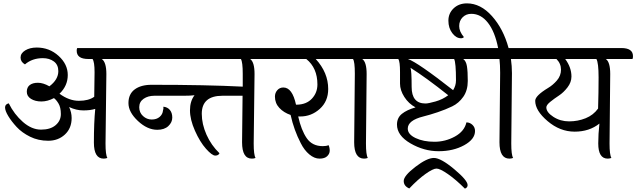

<svg xmlns="http://www.w3.org/2000/svg" viewBox="-20 -936 3775 1139"><path d="M611 -497 606 -85Q606 -17 617 1Q606 5 595 5Q537 5 537 -90Q537 -209 545 -290Q516 -281 474.5 -281Q433 -281 390 -301Q405 -269 405 -236Q405 -175 365 -138Q325 -101 266 -101Q207 -101 158.5 -125Q110 -149 79 -182.5Q48 -216 29 -247.5Q10 -279 10 -298.5Q10 -318 32 -323Q64 -258 116 -212.5Q168 -167 223.5 -167Q279 -167 310 -193.5Q341 -220 341 -259.5Q341 -299 327 -322Q313 -345 300 -354Q262 -334 225.5 -334Q189 -334 164 -349.5Q139 -365 139 -391.5Q139 -418 156.5 -431.5Q174 -445 205 -445Q236 -445 273 -424Q326 -464 326 -514Q326 -552 299.5 -571.5Q273 -591 234 -591Q171 -591 128 -554Q102 -569 102 -594.5Q102 -620 129.5 -637Q157 -654 198 -654Q273 -654 327.5 -604.5Q382 -555 382 -491Q382 -427 333 -380Q390 -338 448 -338Q506 -338 539 -362Q541 -446 541 -507.5Q541 -569 529 -586H504Q435 -586 435 -635Q435 -646 438 -651H677Q710 -651 728.5 -638.5Q747 -626 747 -603Q747 -595 744 -586H584Q611 -567 611 -497Z M1416 -92 1419 -368H1300Q1177 -368 1177 -261Q1177 -200 1205 -137Q1233 -74 1282 -27Q1276 -13 1257 -13Q1238 -13 1202 -53.5Q1166 -94 1136.5 -160.5Q1107 -227 1107 -281.5Q1107 -336 1134 -371Q1110 -368 1071 -368H896Q858 -368 832 -350Q806 -332 806 -300Q806 -268 828.5 -247.5Q851 -227 880 -227Q909 -227 927 -242.5Q945 -258 947 -281Q951 -291 949 -303Q973 -301 987.5 -284Q1002 -267 1002 -238.5Q1002 -210 978.5 -188Q955 -166 913 -166Q854 -166 798 -218.5Q742 -271 742 -324.5Q742 -378 779 -405.5Q816 -433 879 -433Q1206 -433 1420 -422V-498Q1420 -568 1409 -586H736Q666 -586 666 -635Q666 -642 669 -651H1554Q1623 -651 1623 -603Q1623 -595 1620 -586H1464Q1490 -568 1490 -497L1485 -85Q1485 -17 1496 1Q1487 5 1474 5Q1416 5 1416 -92Z M1948 -651Q2017 -651 2017 -603Q2017 -595 2014 -586H1853Q1927 -505 1927 -408Q1927 -335 1877 -290Q1827 -245 1761 -245H1749Q1767 -164 1799.5 -116.5Q1832 -69 1895 -69Q1917 -69 1929 -75Q1936 -61 1936 -42.5Q1936 -24 1921 -9.5Q1906 5 1875.5 5Q1845 5 1815 -20Q1785 -45 1764 -87Q1724 -164 1704 -254Q1663 -268 1637 -296Q1611 -324 1611 -363Q1611 -385 1625 -401Q1639 -417 1661 -417Q1714 -417 1736 -315H1741Q1798 -316 1830.5 -351Q1863 -386 1863 -435Q1863 -533 1797 -586H1611Q1542 -586 1542 -635Q1542 -645 1544 -651Z M2081 -92 2085 -499Q2085 -571 2074 -586H2004Q1935 -586 1935 -635Q1935 -645 1937 -651H2220Q2253 -651 2271.5 -638.5Q2290 -626 2290 -609Q2290 -592 2286 -586H2129Q2155 -568 2155 -497L2151 -85Q2151 -17 2162 1Q2151 5 2140 5Q2081 5 2081 -92Z M2754 162Q2754 177 2738 183Q2684 129 2637 96.5Q2590 64 2569.5 64Q2549 64 2504 96Q2459 128 2408 182Q2375 168 2375 137.5Q2375 107 2444 54Q2513 1 2554 1Q2595 1 2674.5 67.5Q2754 134 2754 162ZM2685 -459Q2685 -565 2674 -586H2400Q2459 -565 2668 -401Q2685 -428 2685 -459ZM2415 -534Q2422 -518 2422 -420Q2422 -322 2504 -322Q2521 -322 2563.5 -334Q2606 -346 2639 -371Q2507 -476 2415 -534ZM2811 -651Q2843 -651 2861.5 -638Q2880 -625 2880 -603Q2880 -595 2877 -586H2728Q2745 -574 2750 -543Q2755 -512 2755 -456Q2755 -400 2728.5 -362Q2702 -324 2662.5 -305Q2623 -286 2577 -270.5Q2531 -255 2491 -245Q2399 -222 2399 -173Q2399 -139 2445.5 -117Q2492 -95 2557 -95Q2622 -95 2678.5 -126Q2735 -157 2747 -210Q2767 -210 2782.5 -195.5Q2798 -181 2798 -159Q2798 -110 2733.5 -74.5Q2669 -39 2582 -39Q2495 -39 2415 -85.5Q2335 -132 2335 -197Q2335 -237 2364 -260.5Q2393 -284 2445 -299Q2404 -321 2378.5 -361Q2353 -401 2353 -440V-509Q2353 -571 2343 -586H2276Q2207 -586 2207 -635Q2207 -645 2209 -651Z M2943 -92 2947 -504Q2947 -551 2943 -586H2866Q2797 -586 2797 -635Q2797 -645 2799 -651H2935Q2916 -748 2874.5 -801Q2833 -854 2776 -854Q2745 -854 2724.5 -833.5Q2704 -813 2704 -781Q2704 -749 2732 -716Q2726 -709 2715 -709Q2686 -709 2663 -739.5Q2640 -770 2640 -813.5Q2640 -857 2671 -886.5Q2702 -916 2750 -916Q2831 -916 2898.5 -840.5Q2966 -765 2997 -651H3082Q3115 -651 3133.5 -638.5Q3152 -626 3152 -609Q3152 -592 3148 -586H3011Q3017 -544 3017 -502L3013 -85Q3013 -17 3024 1Q3013 5 3002 5Q2943 5 2943 -92Z M3370 -482Q3370 -448 3346.5 -417.5Q3323 -387 3295.5 -369Q3268 -351 3244.5 -332Q3221 -313 3221 -299Q3221 -270 3262.5 -243Q3304 -216 3356 -216Q3408 -216 3454 -234.5Q3500 -253 3528 -292Q3531 -389 3531 -476.5Q3531 -564 3518 -586H3333Q3370 -536 3370 -482ZM3600 -497 3596 -85Q3596 -17 3607 1Q3596 5 3585 5Q3529 5 3529 -85Q3529 -141 3536 -203Q3476 -155 3389 -155Q3302 -155 3228.5 -217.5Q3155 -280 3155 -338Q3155 -368 3231 -414Q3260 -431 3284 -459Q3308 -487 3308 -523Q3308 -559 3281 -586H3152Q3083 -586 3083 -635Q3083 -645 3085 -651H3666Q3735 -651 3735 -603Q3735 -590 3732 -586H3574Q3600 -568 3600 -497Z"/></svg>

Font: Laila
Style: Regular
Weight: 400
Designer: Hitesh Malaviya
Foundry: Indian Type Foundry
Version: Version 1.302;PS 1.0;hotconv 1.0.78;makeotf.lib2.5.61930; tt